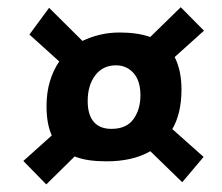

<svg xmlns="http://www.w3.org/2000/svg" viewBox="-20 -600 607 524"><path d="M106.3 -96.7 43.7 -160.7 121.3 -230.3Q107 -261.7 107 -310Q107 -347.7 116.2 -378Q125.3 -408.3 141.7 -432.3L60.3 -505.7L114 -578.7L205 -488.3Q227.7 -499.3 253.2 -505.3Q278.7 -511.3 306.3 -511.3Q330.3 -511.3 351.3 -508.3Q372.3 -505.3 390 -499L473.3 -580.3L536.7 -516.3L456.7 -444.3Q475.3 -407.7 475.3 -355.7Q475.3 -290.7 450.3 -247.7L535.7 -171.7L477.3 -102.7L390.3 -187.3Q366 -173.3 336 -166.5Q306 -159.7 271.7 -159.7Q245.3 -159.7 223.7 -162.7Q202 -165.7 183.7 -173ZM284 -248.3Q325 -248.3 344.2 -274.8Q363.3 -301.3 363.3 -340Q363.3 -379 344.7 -400.3Q326 -421.7 296.3 -421.7Q260.7 -421.7 240 -394.5Q219.3 -367.3 219.3 -324Q219.3 -287 235.7 -267.7Q252 -248.3 284 -248.3Z"/></svg>

Font: Sansita Swashed Light
Style: Regular
Weight: 300
Designer: Pablo Cosgaya
Foundry: Omnibus-Type
Version: Version 1.003